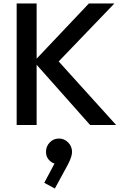

<svg xmlns="http://www.w3.org/2000/svg" viewBox="-20 -720 712 1106"><path d="M76 0V-700H191V-382L492 -700H639L318 -366L649 0H499L191 -347V0ZM296 366 235 333 294 222Q275 217 260 199Q245 181 245 155Q245 123 266.5 100.5Q288 78 320 78Q350 78 372.5 100.5Q395 123 395 155Q395 168 389.5 185.5Q384 203 370 230Z"/></svg>

Font: Outfit Medium
Style: Regular
Weight: 500
Designer: Rodrigo Fuenzalida
Foundry: fragTYPE
Version: Version 1.100; ttfautohint (v1.8.4.7-5d5b);gftools[0.9.27]